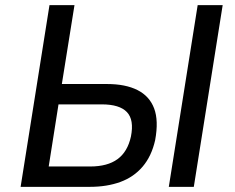

<svg xmlns="http://www.w3.org/2000/svg" viewBox="-20 -725 911 745"><path d="M60 0 172 -705H269L220 -399H395Q467 -399 513.5 -375.5Q560 -352 578 -304.5Q596 -257 582 -181Q568 -119 533.5 -78.5Q499 -38 447 -19Q395 0 329 0ZM169 -79H330Q397 -79 436 -107.5Q475 -136 488 -195Q501 -260 472.5 -290Q444 -320 375 -320H207ZM635 0 747 -705H844L732 0Z"/></svg>

Font: Nunito Sans 7pt SemiCondensed Medium
Style: Italic
Weight: 500
Width: 4
Italic angle: -9°
Designer: Vernon Adams
Foundry: Vernon Adams
Version: Version 3.101;gftools[0.9.27]